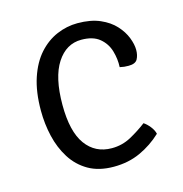

<svg xmlns="http://www.w3.org/2000/svg" viewBox="-83 -579 636 667"><g transform="rotate(-15 235.0 -245.0)"><path d="M355.5 -317Q357 -346 348.5 -375.2Q340 -404.5 316.5 -424Q293 -443.5 251 -443.5Q196.5 -443.5 163 -392Q129.5 -340.5 129.5 -241.5Q129.5 -145.5 163.5 -98.8Q197.5 -52 257 -52Q294 -52 325.8 -69.2Q357.5 -86.5 385 -107.5Q396 -100.5 406.8 -87Q417.5 -73.5 420.5 -60Q386 -27.5 343 -7.8Q300 12 247 12Q193.5 12 156.2 -9.5Q119 -31 96 -67.5Q73 -104 62.5 -149Q52 -194 52 -241.5Q52 -309 68.5 -358.5Q85 -408 113.5 -439.8Q142 -471.5 178.2 -487Q214.5 -502.5 253 -502.5Q300.5 -502.5 333.8 -488Q367 -473.5 387.2 -451.2Q407.5 -429 417 -404.5Q426.5 -380 426.5 -360.5Q426.5 -341 419 -327.2Q411.5 -313.5 387 -313.5Q379 -313.5 371.5 -314.2Q364 -315 355.5 -317Z"/></g></svg>

Font: Signika
Style: Regular
Weight: 300
Designer: Anna Giedry
Foundry: Anna Giedry
Version: Version 2.000